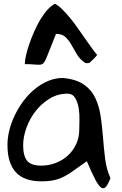

<svg xmlns="http://www.w3.org/2000/svg" viewBox="-20 -979 646 1016"><path d="M439.5 -126Q402.3 -100.6 375.5 -80.6Q348.6 -60.5 323.2 -46.9Q297.9 -33.2 269 -26.4Q240.2 -19.5 198.2 -19.5Q107.4 -19.5 63.5 -67.9Q19.5 -116.2 19.5 -211.9Q19.5 -249 29.3 -289.1Q39.1 -329.1 58.1 -368.7Q77.1 -408.2 103.5 -443.8Q129.9 -479.5 163.1 -506.8Q196.3 -534.2 233.9 -550.3Q271.5 -566.4 313.5 -566.4Q383.8 -559.6 423.8 -531.7Q463.9 -503.9 484.4 -460.4Q504.9 -417 512.7 -363.8Q520.5 -310.5 524.9 -253.9Q529.3 -197.3 536.1 -140.6Q543 -84 564.5 -36.1Q551.8 -3.9 540.5 9.3Q529.3 22.5 515.6 13.7Q502 4.9 483.9 -29.3Q465.8 -63.5 439.5 -126ZM102.5 -210Q102.5 -154.3 123.5 -128.4Q144.5 -102.5 198.2 -102.5Q238.3 -102.5 274.9 -116.7Q311.5 -130.9 338.9 -155.8Q366.2 -180.7 382.8 -215.8Q399.4 -251 399.4 -293.9Q399.4 -311.5 400.4 -343.3Q401.4 -375 396.5 -406.2Q391.6 -437.5 377.9 -460.4Q364.3 -483.4 336.9 -483.4Q286.1 -483.4 243.2 -457.5Q200.2 -431.6 168.9 -391.6Q137.7 -351.6 120.1 -303.2Q102.5 -254.9 102.5 -210ZM271.5 -959Q291 -948.2 311.5 -927.7Q332 -907.2 353 -881.3Q374 -855.5 394 -826.7Q414.1 -797.9 432.6 -771.5Q451.2 -745.1 467.3 -722.7Q483.4 -700.2 494.1 -688.5Q493.2 -686.5 488.3 -680.7Q483.4 -674.8 476.6 -668.5Q469.7 -662.1 462.9 -655.3Q456.1 -648.4 452.1 -645.5Q449.2 -645.5 448.2 -645.5Q445.3 -644.5 442.4 -644.5Q438.5 -644.5 435.5 -645.5Q432.6 -645.5 431.6 -645.5Q402.3 -665 386.7 -691.9Q371.1 -718.8 357.4 -742.7Q343.8 -766.6 326.2 -783.2Q308.6 -799.8 276.4 -799.8Q255.9 -750 244.1 -718.8Q232.4 -687.5 224.6 -669.9Q216.8 -652.3 210 -645Q203.1 -637.7 191.9 -636.7Q180.7 -635.7 161.6 -637.7Q142.6 -639.6 111.3 -639.6Q111.3 -658.2 117.7 -686.5Q124 -714.8 135.3 -747.1Q146.5 -779.3 161.6 -813.5Q176.8 -847.7 194.3 -877Q211.9 -906.2 231.9 -928.2Q252 -950.2 271.5 -959Z"/></svg>

Font: Gloria Hallelujah
Style: Regular
Weight: 400
Designer: Kimberly Geswein
Foundry: Kimberly Geswein
Version: Version 1.004 2010